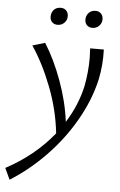

<svg xmlns="http://www.w3.org/2000/svg" viewBox="-113 -648 610 979"><g transform="rotate(5 192.0 -159.0)"><path d="M190 33Q177 -87 132.5 -202Q88 -317 30 -403L94 -422Q144 -343 182.5 -238Q221 -133 234 -30Q291 -120 313 -219Q327 -292 327 -364Q327 -380 325 -414H395Q398 -335 382 -259Q358 -153 298.5 -49Q239 55 154.5 142Q70 229 -26 289L-53 231Q92 154 190 33ZM110 -557Q110 -579 123 -593Q136 -607 158 -607Q175 -607 186 -596Q197 -585 197 -567Q197 -547 183 -533Q169 -519 149 -519Q132 -519 121 -529.5Q110 -540 110 -557ZM288 -558Q288 -579 301.5 -593Q315 -607 336 -607Q353 -607 364 -596Q375 -585 375 -567Q375 -547 361 -533Q347 -519 327 -519Q309 -519 298.5 -530Q288 -541 288 -558Z"/></g></svg>

Font: LXGW Bright GB
Style: Italic
Weight: 400
Italic angle: -12°
Designer: Christian Thalmann (Catharsis Fonts)
Foundry: LXGW / Christian Thalmann (Catharsis Fonts) / Fontworks Inc.
Version: Version 5.510